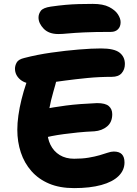

<svg xmlns="http://www.w3.org/2000/svg" viewBox="-20 -960 704 987"><path d="M361 7Q287 7 232.5 -16Q178 -39 141.5 -80.5Q105 -122 87 -176.5Q69 -231 69 -293Q69 -327 74.5 -366.5Q80 -406 90.5 -448.5Q101 -491 115 -532Q127 -571 153 -592.5Q179 -614 214 -614Q233 -614 246.5 -607Q260 -600 267 -587Q274 -574 272 -554Q266 -528 254 -487.5Q242 -447 232.5 -397Q223 -347 223 -292Q223 -249 239.5 -215.5Q256 -182 287 -163Q318 -144 361 -144Q403 -144 435.5 -149.5Q468 -155 492 -162Q516 -169 533.5 -175Q551 -181 565 -181Q593 -181 606.5 -167Q620 -153 620 -125Q620 -85 589.5 -55Q559 -25 501 -9Q443 7 361 7ZM193 -249Q170 -244 157 -253Q144 -262 139 -280.5Q134 -299 134 -320Q134 -348 152.5 -369Q171 -390 199 -397Q225 -403 255 -408Q285 -413 319.5 -417.5Q354 -422 393.5 -425Q433 -428 479 -430Q522 -430 539.5 -414.5Q557 -399 557 -373Q557 -332 530.5 -310Q504 -288 465 -285Q419 -283 380 -279Q341 -275 307.5 -270.5Q274 -266 246 -260.5Q218 -255 193 -249ZM162 -528Q111 -528 84 -551Q57 -574 57 -607Q57 -623 66 -639Q75 -655 105 -662Q170 -679 244 -689.5Q318 -700 385.5 -705.5Q453 -711 499 -711Q567 -711 594.5 -689.5Q622 -668 622 -631Q622 -603 605.5 -584Q589 -565 555 -565Q490 -565 429 -559Q368 -553 316 -546Q264 -539 224.5 -533.5Q185 -528 162 -528ZM280 -785Q231 -785 204.5 -812.5Q178 -840 178 -870Q178 -888 189.5 -904Q201 -920 241 -926Q283 -932 316.5 -935Q350 -938 384 -939Q418 -940 457 -940Q510 -940 541 -924Q572 -908 586 -886.5Q600 -865 600 -846Q600 -823 586.5 -809.5Q573 -796 550 -796Q465 -796 413 -793.5Q361 -791 330 -788Q299 -785 280 -785Z"/></svg>

Font: Shantell Sans
Style: Bold
Weight: 700
Designer: Stephen Nixon, Anya Danilova, Shantell Martin
Foundry: Arrow Type
Version: Version 1.011;[c5ecc13dd]